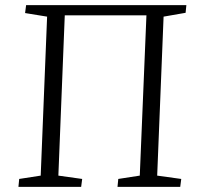

<svg xmlns="http://www.w3.org/2000/svg" viewBox="-20 -730 768 750"><path d="M52 0 55 -31 139 -44 164 -665 78 -679 82 -710H708L705 -680L619 -665L594 -44L688 -31L684 0H439L442 -31L526 -44L552 -670H233L208 -44L301 -31L297 0Z"/></svg>

Font: Literata 36pt Light
Style: Italic
Weight: 300
Italic angle: -2°
Designer: Latin by Veronika Burian and Jose Scaglione. Greek by Irene Vlachou. Cyrillic by Vera Evstafieva
Foundry: TypeTogether
Version: Version 3.002